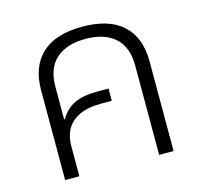

<svg xmlns="http://www.w3.org/2000/svg" viewBox="-86 -651 780 744"><g transform="rotate(-15 304.0 -278.5)"><path d="M87 0V-360Q87 -455 142 -506Q197 -557 304 -557Q412 -557 467 -506Q522 -455 522 -360V0H464V-359Q464 -433 422 -470.5Q380 -508 304 -508Q228 -508 186 -470.5Q144 -433 144 -359V-229L147 -228Q168 -265 203 -282Q238 -299 297 -299H341V-250H299Q244 -250 210 -233.5Q176 -217 160 -188.5Q144 -160 144 -121V0Z"/></g></svg>

Font: Noto Sans Thai Light
Style: Regular
Weight: 300
Designer: Monotype Design Team
Foundry: Monotype Imaging Inc.
Version: Version 2.001